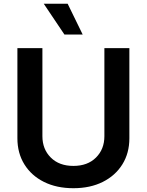

<svg xmlns="http://www.w3.org/2000/svg" viewBox="-20 -981 774 1012"><path d="M530.2 -727.3H661.9V-252.1Q661.9 -174 625 -114.7Q588.1 -55.4 521.8 -22.2Q455.6 11 366.8 11Q278.1 11 211.6 -22.2Q145.2 -55.4 108.5 -114.7Q71.7 -174 71.7 -252.1V-727.3H203.5V-263.1Q203.5 -194.6 247.7 -150.6Q291.9 -106.5 366.8 -106.5Q441.8 -106.5 486 -150.6Q530.2 -194.6 530.2 -263.1ZM319.6 -799 210.6 -961.3H336.6L415.8 -799Z"/></svg>

Font: Inter Zeller Semi Bold
Style: Regular
Weight: 600
Designer: Rasmus Andersson; Joe Bland
Foundry: zeller
Version: Version 3.015;git-dec3a8cb1